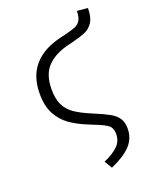

<svg xmlns="http://www.w3.org/2000/svg" viewBox="-145 -655 746 941"><g transform="rotate(-20 227.5 -184.5)"><path d="M249 166Q299 144 324 119Q349 94 349 57Q349 27 331.5 12.5Q314 -2 267 -20L238 -32Q183 -54 146 -80.5Q109 -107 86.5 -149Q64 -191 64 -255Q64 -341 107.5 -395.5Q151 -450 234 -474Q262 -482 283 -486Q319 -495 336.5 -502.5Q354 -510 364 -526.5Q374 -543 374 -575L430 -570Q430 -523 414 -497.5Q398 -472 373 -461Q348 -450 301 -438Q290 -436 268 -430Q199 -411 162.5 -370.5Q126 -330 126 -255Q126 -207 141 -175Q156 -143 187.5 -121Q219 -99 275 -76Q330 -53 356.5 -38Q383 -23 397 -2.5Q411 18 411 51Q411 102 378 138Q345 174 273 206Z"/></g></svg>

Font: Fira Sans Light
Style: Regular
Weight: 300
Designer: bBox Type GmbH & Carrois Corporate GbR & Edenspiekermann AG
Foundry: bBox Type GmbH & Carrois Corporate GbR & Edenspiekermann AG
Version: Version 4.301